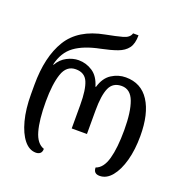

<svg xmlns="http://www.w3.org/2000/svg" viewBox="-137 -897 995 1030"><g transform="rotate(20 360.0 -382.0)"><path d="M177 8Q139 8 109.5 -28.5Q80 -65 63 -129.5Q46 -194 46 -278V-332Q46 -492 106 -590Q166 -688 311 -715Q369 -726 405.5 -736Q442 -746 449 -772H480Q480 -724 461 -698.5Q442 -673 405 -659.5Q368 -646 314 -635Q223 -617 171.5 -579.5Q120 -542 103 -468H106Q126 -503 159 -520Q192 -537 225 -537Q268 -537 304.5 -513Q341 -489 357 -434H360Q376 -489 413.5 -513Q451 -537 494 -537Q582 -537 628 -465.5Q674 -394 674 -268Q674 -189 657 -127Q640 -65 610 -28.5Q580 8 541 8Q506 8 506 -27Q547 -41 564.5 -103.5Q582 -166 582 -268Q582 -372 560.5 -429Q539 -486 489 -486Q439 -486 420 -443.5Q401 -401 401 -314V-180H314V-314Q314 -401 296 -443.5Q278 -486 227 -486Q174 -486 154 -427Q134 -368 134 -268Q134 -164 151.5 -102Q169 -40 211 -26Q211 -8 201.5 0Q192 8 177 8Z"/></g></svg>

Font: Noto Serif Georgian Condensed
Style: Regular
Weight: 400
Width: 3
Designer: Monotype Design Team, Akaki Razmadze
Foundry: Google LLC
Version: Version 2.003; ttfautohint (v1.8.4.7-5d5b)